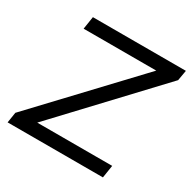

<svg xmlns="http://www.w3.org/2000/svg" viewBox="-157 -858 1007 1012"><g transform="rotate(30 346.5 -352.5)"><path d="M15 0 25 -64 590 -663 591 -628H115L127 -705H693L682 -642L118 -42L117 -77H607L595 0Z"/></g></svg>

Font: Nunito Sans 10pt SemiExpanded
Style: Italic
Weight: 400
Width: 6
Italic angle: -9°
Designer: Vernon Adams
Foundry: Vernon Adams
Version: Version 3.101;gftools[0.9.27]